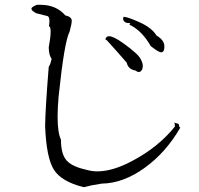

<svg xmlns="http://www.w3.org/2000/svg" viewBox="-20 -748 829 800"><path d="M329 32Q362 23 404 17Q493 16 582.5 -48.5Q672 -113 731 -216Q726 -219 726 -224V-227Q726 -232 716.5 -234Q707 -236 707 -239L709 -221Q640 -135 532 -78Q450 -34 386 -34Q365 -34 346 -39Q286 -52 263 -74Q234 -99 234 -166Q220 -195 220 -261Q220 -297 224 -344Q248 -575 270 -616Q279 -650 279 -661Q279 -678 252 -684Q214 -728 148 -728H134Q111 -719 111 -712L112 -708Q113 -703 130 -693L178 -681Q186 -678 186 -661Q186 -652 184 -639Q191 -637 191 -616Q191 -593 183 -550Q184 -517 195 -503Q191 -482 183 -469Q169 -295 168 -223Q173 -91 204.5 -41Q236 9 329 32ZM559 -448Q566 -448 572 -458Q575 -465 575 -473Q575 -486 566 -502Q556 -523 495 -567Q453 -597 435 -597Q426 -597 422.5 -591.5Q419 -586 419 -584Q419 -583 421.5 -582.5Q424 -582 429 -576Q462 -540 508 -487Q514 -459 545 -454Q552 -448 559 -448ZM651 -530Q665 -530 665 -554Q665 -581 632 -600Q613 -632 562 -655Q511 -678 495 -678Q493 -674 493 -670Q493 -663 499 -657.5Q505 -652 517 -652H523Q520 -649 520 -646Q520 -643 526 -642Q574 -616 608 -556Q641 -530 651 -530Z"/></svg>

Font: Xiaobo Songti 小帛宋体
Style: Regular
Weight: 400
Version: Version 1.501;March 17, 2024;FontCreator 14.0.0.2814 64-bit